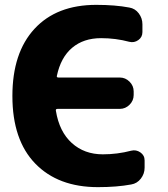

<svg xmlns="http://www.w3.org/2000/svg" viewBox="-20 -760 691 790"><path d="M383 10Q219 10 125 -87Q31 -184 31 -365Q31 -543 122 -641.5Q213 -740 376 -740Q454 -740 512 -729Q536 -725 551 -705Q566 -685 566 -660V-628Q566 -607 549 -595Q532 -583 512 -588Q456 -603 396 -603Q324 -603 277 -563.5Q230 -524 214 -448Q212 -441 221 -441H473Q496 -441 513 -424Q530 -407 530 -384V-369Q530 -346 513 -329Q496 -312 473 -312H217Q208 -312 210 -304Q224 -218 275.5 -171.5Q327 -125 403 -125Q463 -125 520 -140Q540 -145 557.5 -133Q575 -121 575 -100V-70Q575 -45 559.5 -25Q544 -5 520 -1Q461 10 383 10Z"/></svg>

Font: Rounded Mplus 1c ExtraBold
Style: Regular
Weight: 800
Version: Version 1.059.20150529